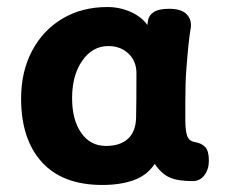

<svg xmlns="http://www.w3.org/2000/svg" viewBox="-20 -515 654 546"><path d="M574 -58Q574 -34 561.5 -17Q549 0 528 0Q485 0 462 -10.5Q439 -21 420 -49Q398 -16 360 -2.5Q322 11 271 11Q158 11 99 -54Q40 -119 40 -235Q40 -311 71 -370Q102 -429 157.5 -462Q213 -495 285 -495Q321 -495 352 -481Q383 -467 399 -444L401 -457Q403 -471 417 -480.5Q431 -490 461 -490Q493 -490 508 -477Q523 -464 523 -444Q523 -437 522 -433Q516 -399 510 -319Q507 -282 507 -224V-174Q507 -145 512 -129.5Q517 -114 534 -111Q553 -108 563.5 -97Q574 -86 574 -58ZM368 -307Q368 -341 345.5 -362.5Q323 -384 288 -384Q243 -384 214 -342.5Q185 -301 185 -236Q185 -174 211 -137Q237 -100 281 -100Q322 -100 344 -120.5Q366 -141 367 -180Q368 -221 368 -307Z"/></svg>

Font: Mali
Style: Bold
Weight: 700
Designer: Kitiyaporn Chalermlarp | Katatrad Aksorn Co.,Ltd.
Foundry: Cadson Demak Co.,Ltd.
Version: Version 1.000; ttfautohint (v1.6)